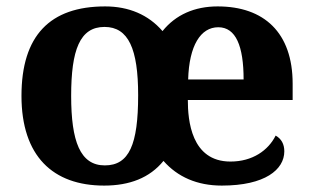

<svg xmlns="http://www.w3.org/2000/svg" viewBox="-20 -569 975 599"><path d="M305 10C384 10 447 -14 490 -67C534 -17 595 10 672 10C807 10 867 -40 867 -97C867 -119 858 -136 840 -146C817 -100 768 -65 699 -65C576 -65 566 -195 566 -257H893V-308C893 -467 804 -549 659 -549C587 -549 528 -523 487 -472C443 -523 382 -549 308 -549C136 -549 47 -458 47 -270C47 -82 145 10 305 10ZM307 -53C230 -53 202 -128 202 -270C202 -413 229 -485 306 -485C381 -485 411 -416 411 -272C411 -118 383 -53 307 -53ZM740 -321H567C570 -427 606 -484 661 -484C716 -484 740 -425 740 -321Z"/></svg>

Font: Noto Serif NP Hmong
Style: Bold
Weight: 700
Designer: Dalton Maag Ltd
Foundry: Dalton Maag Ltd
Version: Version 1.001